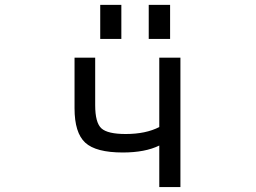

<svg xmlns="http://www.w3.org/2000/svg" viewBox="-20 -759 1040 781"><path d="M627.9 -524.4H713.9V2H627.9V-167Q570.3 -138.7 479.5 -138.7Q370.1 -138.7 326.7 -178.7Q283.2 -218.8 283.2 -318.4V-524.4H367.2V-331.1Q367.2 -259.8 392.6 -236.8Q418 -213.9 491.2 -213.9Q573.2 -213.9 627.9 -242.2ZM387.7 -600.6V-739.3H473.6V-600.6ZM585 -600.6V-739.3H671.9V-600.6Z"/></svg>

Font: Gen Shin Gothic Monospace Regular
Style: Regular
Weight: 400
Designer: [Source Han Sans]
Ryoko NISHIZUKA  (kana & ideographs); Paul D. Hunt (Latin, Greek & Cyrillic); Wenlong ZHANG  (bopomofo
Version: Version 1.002.20150607